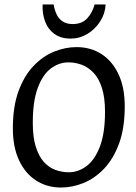

<svg xmlns="http://www.w3.org/2000/svg" viewBox="-20 -837 614 869"><path d="M256.5 11.8Q193.3 11.8 143.9 -19.7Q94.5 -51.3 66.3 -111.3Q38.2 -171.3 38.2 -256Q38.2 -354.6 63.8 -424.4Q89.4 -494.3 131.7 -538.5Q173.9 -582.7 224.8 -603.3Q275.7 -623.8 326.2 -623.8Q390.5 -623.8 439.4 -592.3Q488.3 -560.7 516.4 -501.1Q544.6 -441.4 544.6 -356Q544.6 -257.4 519 -187.6Q493.3 -117.7 451.1 -73.5Q408.8 -29.3 357.9 -8.7Q307.1 11.8 256.5 11.8ZM291.7 -57.3Q334.1 -57.3 371.5 -85.2Q409 -113.1 432.1 -173.5Q455.3 -234 455.3 -330.9Q455.3 -395.2 441.5 -438.4Q427.7 -481.6 404 -507Q380.2 -532.4 350.6 -543.6Q320.9 -554.7 289.7 -554.7Q247.1 -554.7 210.2 -527.1Q173.2 -499.4 150.8 -439Q128.4 -378.5 128.4 -281.1Q128.4 -216.7 141.8 -173.4Q155.3 -130.2 178 -104.6Q200.8 -79.1 230.4 -68.2Q260 -57.3 291.7 -57.3ZM300.1 -662.3Q255.3 -662.3 226.1 -683.5Q197 -704.6 184 -740Q170.9 -775.5 172.9 -816.7H222.8Q226.8 -792.1 236.3 -771.9Q245.8 -751.7 263.8 -739.9Q281.7 -728.1 308.9 -728.1Q350.5 -728.1 374.4 -753.6Q398.2 -779.1 408.2 -816.7H458.1Q456.1 -775.5 433.4 -740Q410.6 -704.6 375.5 -683.5Q340.4 -662.3 300.1 -662.3Z"/></svg>

Font: Ancizar Sans Thin
Style: Italic
Weight: 100
Italic angle: -4°
Designer: Cesar Puertas, Viviana Monsalve, Julian Moncada, Julian Prieto, Jose Castro, Mariel Hernandez, Felipe Aragon, Sara Alarc
Version: Version 8.100